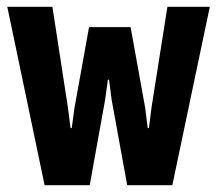

<svg xmlns="http://www.w3.org/2000/svg" viewBox="-20 -546 640 566"><path d="M111.5 0 1.5 -526H134.5L180.5 -227L188 -168.5H191.5L199.5 -227.5L242.5 -466H365L408 -228L415.5 -168.5H419L426.5 -228L473.5 -526H598.5L488 0H355L309 -252.5L301.5 -311H298L290 -252.5L244.5 0Z"/></svg>

Font: Google Sans Code
Style: Regular
Weight: 400
Monospace: yes
Designer: Google Sans Code Authors
Foundry: Google LLC
Version: Version 6.000